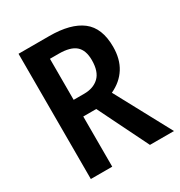

<svg xmlns="http://www.w3.org/2000/svg" viewBox="-169 -831 889 948"><g transform="rotate(-30 275.5 -357.0)"><path d="M249 -714Q371 -714 433.5 -666Q496 -618 496 -511Q496 -441 465.5 -392.5Q435 -344 377 -317L548 0H411L270 -286H196V0H74V-714ZM246 -615H196V-381H256Q309 -381 340.5 -411Q372 -441 372 -506Q372 -563 342 -589Q312 -615 246 -615Z"/></g></svg>

Font: Noto Sans Hebrew Condensed SemiBold
Style: Regular
Weight: 600
Width: 3
Designer: Ben Nathan
Foundry: Google LLC
Version: Version 3.001; ttfautohint (v1.8.4.7-5d5b)